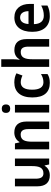

<svg xmlns="http://www.w3.org/2000/svg" viewBox="1098 -1898 810 3046"><g transform="rotate(-90 1503.0 -375.0)"><path d="M511 -543H391V-272C391 -154 364 -91 275 -91C217 -91 191 -132 191 -215V-543H70V-188C70 -56 132 10 244 10C307 10 364 -16 395 -71H401L417 0H511Z M924 -553C862 -553 804 -526 774 -471H767L751 -543H657V0H778V-266C778 -391 805 -452 892 -452C952 -452 978 -410 978 -330V0H1098V-357C1098 -491 1034 -553 924 -553Z M1302 -752C1262 -752 1235 -733 1235 -685C1235 -638 1263 -618 1302 -618C1341 -618 1369 -638 1369 -685C1369 -732 1341 -752 1302 -752ZM1362 -543H1241V0H1362Z M1711 10C1770 10 1813 -1 1851 -26V-130C1812 -106 1771 -91 1720 -91C1644 -91 1603 -151 1603 -269C1603 -389 1642 -451 1721 -451C1755 -451 1792 -440 1828 -424L1863 -519C1827 -539 1779 -553 1718 -553C1571 -553 1480 -457 1480 -268C1480 -78 1564 10 1711 10Z M2086 -577V-760H1965V0H2086V-266C2086 -388 2114 -451 2201 -451C2259 -451 2286 -412 2286 -330V0H2406V-357C2406 -490 2343 -552 2231 -552C2168 -552 2115 -526 2086 -471H2078C2082 -496 2086 -537 2086 -577Z M2748 -552C2608 -552 2521 -452 2521 -267C2521 -89 2614 10 2768 10C2838 10 2888 -2 2938 -27V-126C2884 -98 2837 -85 2777 -85C2692 -85 2645 -140 2643 -242H2964V-307C2964 -458 2884 -552 2748 -552ZM2749 -461C2816 -461 2848 -406 2849 -328H2645C2650 -418 2689 -461 2749 -461Z"/></g></svg>

Font: Noto Sans Thai SemCond SemBd
Style: Regular
Weight: 600
Width: 4
Designer: Monotype Design Team
Foundry: Monotype Imaging Inc.
Version: Version 2.002